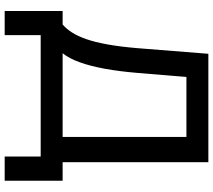

<svg xmlns="http://www.w3.org/2000/svg" viewBox="-66 -702 924 833"><g transform="rotate(90 396.5 -286.0)"><path d="M28.3 156.2V-95.2H86.9Q105 -110.8 120.8 -135Q136.7 -159.2 149.9 -196.8Q163.1 -234.4 173.1 -289.3Q183.1 -344.2 189.5 -420.4L213.9 -727.5H684.1V-95.2H764.6V156.2H659.7V0H132.8V156.2ZM211.4 -95.2H574.7V-632.3H314.5L296.9 -420.4Q290.5 -343.8 279.1 -280Q267.6 -216.3 250.7 -169.4Q233.9 -122.6 211.4 -95.2Z"/></g></svg>

Font: Inter 28pt Medium
Style: Regular
Weight: 500
Designer: Rasmus Andersson
Foundry: rsms
Version: Version 4.001;git-66647c0bb